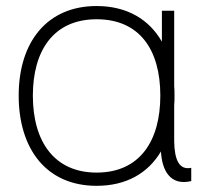

<svg xmlns="http://www.w3.org/2000/svg" viewBox="-20 -598 662 634"><path d="M555.2 -131.2V-250C556.2 -260.4 556.2 -270.8 556.2 -282.3C556.2 -292.7 556.2 -304.2 555.2 -314.6V-562.5H514.6V-460.4C472.9 -533.3 400 -578.1 299 -578.1C135.4 -578.1 41.7 -459.4 41.7 -282.3C41.7 -107.3 132.3 15.6 299 15.6C396.9 15.6 468.8 -26 511.5 -97.9C514.6 -37.5 540.6 16.7 611.5 0V-43.8C570.8 -35.4 556.2 -71.9 555.2 -131.2ZM299 -28.1C160.4 -28.1 88.5 -129.2 88.5 -282.3C88.5 -430.2 156.2 -534.4 299 -534.4C439.6 -534.4 509.4 -435.4 509.4 -282.3C509.4 -131.2 440.6 -28.1 299 -28.1Z"/></svg>

Font: Manrope3 Thin
Style: Regular
Weight: 100
Width: 4
Designer: Mikhail Sharanda
Foundry: Mikhail Sharanda
Version: Version 3.000;PS 003.000;hotconv 1.0.88;makeotf.lib2.5.64775